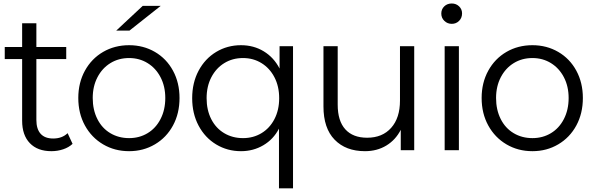

<svg xmlns="http://www.w3.org/2000/svg" viewBox="-20 -844 3331 1079"><path d="M268.9 5.6Q191.1 5.6 147.8 -39.4Q104.4 -84.4 104.4 -165.6V-512.2H6.7V-580H104.4V-713.3H184.4V-580H352.2V-512.2H184.4V-170Q184.4 -118.9 208.3 -92.2Q232.2 -65.6 278.9 -65.6Q328.9 -65.6 360 -95.6L387.8 -35.6Q366.7 -15.6 335 -5Q303.3 5.6 268.9 5.6Z M883.3 -811.1 707.8 -672.2H633.3L782.2 -811.1ZM420 -293.3Q420 -378.9 457.2 -446.7Q494.4 -514.4 559.4 -552.2Q624.4 -590 705.6 -590Q785.6 -590 850.6 -552.2Q915.6 -514.4 952.2 -446.7Q988.9 -378.9 988.9 -293.3Q988.9 -206.7 952.2 -138.9Q915.6 -71.1 850.6 -32.8Q785.6 5.6 705.6 5.6Q624.4 5.6 559.4 -32.8Q494.4 -71.1 457.2 -138.9Q420 -206.7 420 -293.3ZM908.9 -293.3Q908.9 -358.9 882.2 -410Q855.6 -461.1 809.4 -489.4Q763.3 -517.8 705.6 -517.8Q646.7 -517.8 600.6 -489.4Q554.4 -461.1 527.8 -410Q501.1 -358.9 501.1 -293.3Q501.1 -226.7 527.2 -175Q553.3 -123.3 600 -95.6Q646.7 -67.8 705.6 -67.8Q763.3 -67.8 809.4 -95.6Q855.6 -123.3 882.2 -175Q908.9 -226.7 908.9 -293.3Z M1626.7 214.4H1547.8V-121.1Q1516.7 -61.1 1460 -27.8Q1403.3 5.6 1334.4 5.6Q1257.8 5.6 1195 -32.2Q1132.2 -70 1096.1 -137.8Q1060 -205.6 1060 -292.2Q1060 -378.9 1096.1 -446.7Q1132.2 -514.4 1195 -552.2Q1257.8 -590 1334.4 -590Q1405.6 -590 1462.2 -555.6Q1518.9 -521.1 1551.1 -458.9V-584.4H1626.7ZM1548.9 -292.2Q1548.9 -358.9 1522.2 -410Q1495.6 -461.1 1449.4 -489.4Q1403.3 -517.8 1345.6 -517.8Q1286.7 -517.8 1240.6 -489.4Q1194.4 -461.1 1167.8 -410Q1141.1 -358.9 1141.1 -292.2Q1141.1 -225.6 1167.2 -174.4Q1193.3 -123.3 1240 -95.6Q1286.7 -67.8 1345.6 -67.8Q1403.3 -67.8 1449.4 -95.6Q1495.6 -123.3 1522.2 -174.4Q1548.9 -225.6 1548.9 -292.2Z M2307.8 0H2232.2V-114.4Q2203.3 -57.8 2151.1 -26.1Q2098.9 5.6 2031.1 5.6Q1923.3 5.6 1860.6 -58.9Q1797.8 -123.3 1797.8 -245.6V-584.4H1877.8V-255.6Q1877.8 -164.4 1920.6 -117.2Q1963.3 -70 2043.3 -70Q2128.9 -70 2178.3 -125.6Q2227.8 -181.1 2227.8 -278.9V-584.4H2307.8Z M2460 -767.8Q2460 -792.2 2476.7 -808.3Q2493.3 -824.4 2518.9 -824.4Q2543.3 -824.4 2560 -808.3Q2576.7 -792.2 2576.7 -768.9Q2576.7 -743.3 2560 -726.7Q2543.3 -710 2518.9 -710Q2494.4 -710 2477.2 -726.7Q2460 -743.3 2460 -767.8ZM2558.9 -584.4V0H2478.9V-584.4Z M2686.7 -293.3Q2686.7 -378.9 2723.9 -446.7Q2761.1 -514.4 2826.1 -552.2Q2891.1 -590 2972.2 -590Q3052.2 -590 3117.2 -552.2Q3182.2 -514.4 3218.9 -446.7Q3255.6 -378.9 3255.6 -293.3Q3255.6 -206.7 3218.9 -138.9Q3182.2 -71.1 3117.2 -32.8Q3052.2 5.6 2972.2 5.6Q2891.1 5.6 2826.1 -32.8Q2761.1 -71.1 2723.9 -138.9Q2686.7 -206.7 2686.7 -293.3ZM3175.6 -293.3Q3175.6 -358.9 3148.9 -410Q3122.2 -461.1 3076.1 -489.4Q3030 -517.8 2972.2 -517.8Q2913.3 -517.8 2867.2 -489.4Q2821.1 -461.1 2794.4 -410Q2767.8 -358.9 2767.8 -293.3Q2767.8 -226.7 2793.9 -175Q2820 -123.3 2866.7 -95.6Q2913.3 -67.8 2972.2 -67.8Q3030 -67.8 3076.1 -95.6Q3122.2 -123.3 3148.9 -175Q3175.6 -226.7 3175.6 -293.3Z"/></svg>

Font: Paperlogy 4 Regular
Style: Regular
Weight: 400
Designer: redesigned by Lee Juim, glyphs from Gmarket Sans & Montserrat
Foundry: PT&
Version: Version 1.001